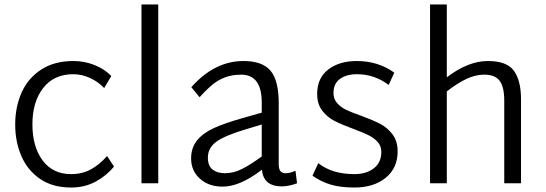

<svg xmlns="http://www.w3.org/2000/svg" viewBox="-20 -820 2443 859"><path d="M48 -263Q48 -341 76.5 -405.5Q105 -470 164 -508.5Q223 -547 308 -547Q358 -547 403 -529Q448 -511 478 -480L446 -426Q420 -454 383 -471Q346 -488 308 -488Q221 -488 173 -426Q125 -364 125 -264Q125 -164 170.5 -102.5Q216 -41 298 -41Q348 -41 387 -62.5Q426 -84 459 -122L490 -75Q457 -34 408 -7.5Q359 19 298 19Q216 19 160 -19Q104 -57 76 -121Q48 -185 48 -263Z M613 -800H688V0H613Z M1309 0Q1274 13 1242 14Q1158 14 1152 -61Q1054 15 976 15Q914 15 874.5 -20.5Q835 -56 835 -111Q835 -160 862.5 -193Q890 -226 939 -248Q988 -270 1070 -293L1151 -316V-361Q1151 -486 1059 -486Q1008 -486 966.5 -465Q925 -444 873 -385L836 -430Q940 -547 1069 -547Q1154 -547 1190.5 -503.5Q1227 -460 1227 -358V-86Q1227 -64 1234.5 -54.5Q1242 -45 1259 -45Q1277 -45 1302 -56ZM987 -45Q1024 -45 1061.5 -63.5Q1099 -82 1151 -120V-263L1088 -244Q989 -215 949.5 -187Q910 -159 910 -115Q910 -78 931 -61.5Q952 -45 987 -45Z M1378 -34 1404 -90Q1466 -41 1565 -41Q1619 -41 1652.5 -67Q1686 -93 1686 -140Q1686 -167 1669.5 -185Q1653 -203 1629 -215Q1605 -227 1562 -243Q1510 -262 1477.5 -278.5Q1445 -295 1422 -324.5Q1399 -354 1399 -400Q1399 -471 1448.5 -509Q1498 -547 1576 -547Q1672 -547 1744 -495L1719 -440Q1655 -488 1577 -488Q1530 -488 1501 -467Q1472 -446 1472 -404Q1472 -377 1488.5 -358.5Q1505 -340 1529 -328.5Q1553 -317 1596 -302Q1650 -282 1681.5 -265.5Q1713 -249 1736 -219Q1759 -189 1759 -142Q1759 -68 1705.5 -24.5Q1652 19 1565 19Q1504 19 1460 6Q1416 -7 1378 -34Z M2311 -376V0H2236V-370Q2236 -431 2215.5 -458.5Q2195 -486 2146 -486Q2108 -486 2068 -467.5Q2028 -449 1979 -411V0H1904V-800H1979V-474Q2074 -547 2163 -547Q2248 -547 2279.5 -503Q2311 -459 2311 -376Z"/></svg>

Font: Martel Sans Light
Style: Regular
Weight: 300
Designer: Dan Reynolds and Mathieu Réguer
Foundry: Dan Reynolds and Mathieu Réguer
Version: Version 1.002; ttfautohint (v1.1) -l 5 -r 5 -G 72 -x 0 -D la